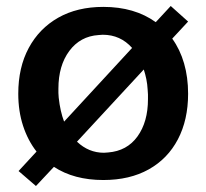

<svg xmlns="http://www.w3.org/2000/svg" viewBox="-20 -590 689 641"><path d="M42 -19 102 -84Q73 -121 57 -170Q41 -219 41 -277Q41 -365 76 -430Q111 -495 174.5 -531Q238 -567 325 -567Q429 -567 500 -516L550 -570L608 -518L555 -461Q581 -425 594.5 -378.5Q608 -332 608 -277Q608 -190 574 -125Q540 -60 476.5 -24.5Q413 11 325 11Q227 11 160 -33L100 31ZM421 -430Q382 -474 323 -474Q319 -474 316 -473.5Q313 -473 309 -473Q248 -469 211.5 -420Q175 -371 175 -294Q175 -287 175 -279.5Q175 -272 176 -264Q181 -218 194 -184ZM237 -117Q276 -80 327 -80Q331 -80 334 -80.5Q337 -81 341 -81Q404 -86 439 -134.5Q474 -183 474 -259Q474 -267 474 -274.5Q474 -282 473 -290Q472 -309 468.5 -326Q465 -343 460 -358Z"/></svg>

Font: RocknRoll One
Style: Regular
Weight: 400
Designer: Fontworks Inc.
Foundry: Fontworks Inc.
Version: Version 1.100